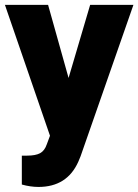

<svg xmlns="http://www.w3.org/2000/svg" viewBox="-22 -548 563 782"><path d="M257.3 -230.5 345.2 -528.3H521.5L306.2 88.4L296.9 110.8Q251 213.4 134.8 213.4Q102.5 213.4 66.9 203.6V85.9H88.4Q123 85.9 141.4 75.9Q159.7 65.9 168.5 40L181.6 4.9L-2 -528.3H173.8Z"/></svg>

Font: Vazir Black FD-UI
Style: Black-FD-UI
Weight: 900
Designer: Saber Rastikerdar
Foundry: Saber Rastikerdar
Version: Version 30.0.0